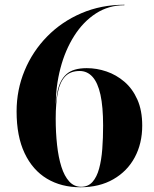

<svg xmlns="http://www.w3.org/2000/svg" viewBox="-20 -780 650 810"><path d="M319 10Q238.5 10 178 -26.2Q117.5 -62.5 83.8 -133.8Q50 -205 50 -310Q50 -401 83.8 -482.2Q117.5 -563.5 178.8 -626Q240 -688.5 323.2 -724.2Q406.5 -760 505 -760V-758Q438 -758 384.5 -723.2Q331 -688.5 293 -628.5Q255 -568.5 235 -492.2Q215 -416 215 -332.5V-280Q215 -220.5 220.8 -168.2Q226.5 -116 239 -76.5Q251.5 -37 272 -14.5Q292.5 8 322 8Q352 8 370.2 -12.5Q388.5 -33 398.2 -69Q408 -105 411.5 -151.5Q415 -198 415 -250Q415 -329.5 403.8 -380.5Q392.5 -431.5 370.2 -456Q348 -480.5 316 -480.5Q277 -480.5 255 -457.5Q233 -434.5 224 -389.8Q215 -345 215 -280H213Q213 -346 222.5 -393.8Q232 -441.5 260.2 -467Q288.5 -492.5 346 -492.5Q388 -492.5 429.2 -478.5Q470.5 -464.5 504.8 -435.2Q539 -406 559.5 -360Q580 -314 580 -250Q580 -175 548.5 -116.2Q517 -57.5 458.2 -23.8Q399.5 10 319 10Z"/></svg>

Font: Bodoni Moda 96pt
Style: Bold
Weight: 700
Version: Version 2.005